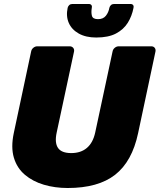

<svg xmlns="http://www.w3.org/2000/svg" viewBox="-20 -932 800 962"><path d="M319 10Q255 10 199.5 -6.5Q144 -23 104.5 -56.5Q65 -90 49.5 -142Q34 -194 49 -265L136 -674Q138 -685 147 -692.5Q156 -700 167 -700H329Q340 -700 346.5 -692.5Q353 -685 351 -674L264 -268Q253 -217 270.5 -191Q288 -165 337 -165Q385 -165 415.5 -191Q446 -217 457 -268L544 -674Q546 -685 555 -692.5Q564 -700 575 -700H738Q749 -700 755 -692.5Q761 -685 759 -674L672 -265Q642 -123 557 -56.5Q472 10 319 10ZM462 -744Q410 -744 374.5 -764Q339 -784 324.5 -817.5Q310 -851 319 -893Q321 -901 327 -906.5Q333 -912 342 -912H425Q434 -912 438 -906.5Q442 -901 440 -893Q436 -870 440.5 -853Q445 -836 471 -836Q497 -836 510.5 -853Q524 -870 528 -893Q530 -901 536 -906.5Q542 -912 551 -912H634Q643 -912 647 -906.5Q651 -901 649 -893Q641 -851 620 -817.5Q599 -784 561 -764Q523 -744 462 -744Z"/></svg>

Font: Rubik ExtraBold
Style: Italic
Weight: 800
Italic angle: -12°
Designer: Hubert and Fischer
Foundry: Hubert and Fischer
Version: Version 2.300;gftools[0.9.30]